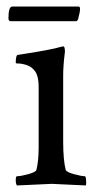

<svg xmlns="http://www.w3.org/2000/svg" viewBox="-20 -566 315 589"><path d="M173.8 -131.8Q173.8 -75.2 181.6 -44.9Q183.6 -38.1 207 -31.7Q230.5 -25.4 240.2 -25.4Q243.2 -25.4 244.1 -13.7Q245.1 -2 243.2 2.9Q145.5 -2 138.7 -2Q132.8 -2 32.2 2.9Q28.3 -1 28.3 -13.2Q28.3 -25.4 32.2 -25.4Q43.9 -25.4 66.9 -31.7Q89.8 -38.1 91.8 -44.9Q98.6 -73.2 98.6 -113.3V-297.9Q98.6 -335.9 85 -350.6Q75.2 -362.3 61 -366.7Q46.9 -371.1 37.6 -371.1Q28.3 -371.1 28.3 -373Q28.3 -396.5 34.2 -397.5Q137.7 -413.1 168.9 -422.9Q169.9 -422.9 171.9 -423.3Q173.8 -423.8 173.8 -423.8Q177.7 -423.8 178.7 -415.5Q179.7 -407.2 178.7 -403.3Q173.8 -364.3 173.8 -333ZM5.9 -509.8Q5.9 -545.9 17.6 -545.9H220.7Q225.6 -545.9 225.6 -539.1Q225.6 -529.3 219.7 -507.8Q218.8 -504.9 217.3 -503.4Q215.8 -502 214.8 -501H212.9H11.7Q11.7 -501 7.8 -502.9Q5.9 -505.9 5.9 -509.8Z"/></svg>

Font: Crimson Text
Style: Regular
Weight: 400
Version: Version 0.13